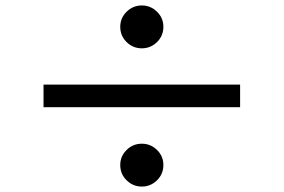

<svg xmlns="http://www.w3.org/2000/svg" viewBox="-20 -729 1040 704"><path d="M420.9 -630.9Q420.9 -663.1 444.3 -686Q467.8 -709 500 -709Q532.2 -709 555.7 -686Q579.1 -663.1 579.1 -630.9Q579.1 -597.7 555.7 -574.7Q532.2 -551.8 500 -551.8Q467.8 -551.8 444.3 -574.7Q420.9 -597.7 420.9 -630.9ZM139.6 -418.9H860.4V-335.9H139.6ZM420.9 -124Q420.9 -156.2 444.3 -179.2Q467.8 -202.1 500 -202.1Q532.2 -202.1 555.7 -179.2Q579.1 -156.2 579.1 -124Q579.1 -90.8 555.7 -67.9Q532.2 -44.9 500 -44.9Q467.8 -44.9 444.3 -67.9Q420.9 -90.8 420.9 -124Z"/></svg>

Font: Gen Shin Gothic Monospace Medium
Style: Regular
Weight: 500
Designer: [Source Han Sans]
Ryoko NISHIZUKA  (kana & ideographs); Paul D. Hunt (Latin, Greek & Cyrillic); Wenlong ZHANG  (bopomofo
Version: Version 1.002.20150607